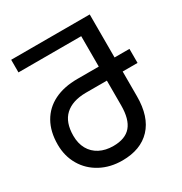

<svg xmlns="http://www.w3.org/2000/svg" viewBox="-172 -853 944 995"><g transform="rotate(-30 300.0 -355.0)"><path d="M24.5 -223.5Q24.5 -300.5 55.5 -355.2Q86.5 -410 144.5 -438.8Q202.5 -467.5 283 -467.5H411V-649.5H35.5V-725H505.5V-467.5H594.5V-383.5H505.5V-235.5Q505.5 -113 445 -48.8Q384.5 15.5 274.5 15.5Q202.5 15.5 145.5 -15Q88.5 -45.5 56.5 -100Q24.5 -154.5 24.5 -223.5ZM117.5 -222.5Q117.5 -177 136.2 -143.2Q155 -109.5 190 -91.2Q225 -73 271.5 -73Q343.5 -73 377.2 -112.8Q411 -152.5 411 -235.5V-383.5H283Q203.5 -382.5 160.5 -342.8Q117.5 -303 117.5 -222.5Z"/></g></svg>

Font: JuliaMono
Style: Regular
Weight: 400
Monospace: yes
Designer: cormullion
Foundry: corm
Version: Version 0.055; ttfautohint (v1.8.4)